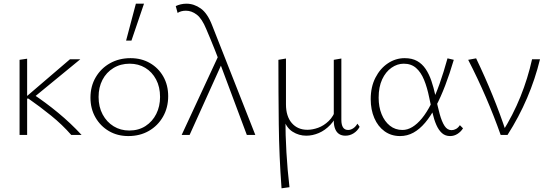

<svg xmlns="http://www.w3.org/2000/svg" viewBox="-20 -731 2990 1040"><path d="M366 0Q317 -56 257 -104.5Q197 -153 134 -197H122V-207L359 -410H415L153 -195V-225Q226 -177 295 -120Q364 -63 422 0ZM86 0V-407L127 -413V0Z M675 6Q616 6 570 -21Q524 -48 497 -95Q470 -142 470 -202Q470 -264 498.5 -312.5Q527 -361 576 -388.5Q625 -416 687 -416Q746 -416 792 -389.5Q838 -363 864.5 -316.5Q891 -270 891 -210Q891 -148 863 -99Q835 -50 786.5 -22Q738 6 675 6ZM680 -24Q731 -24 768.5 -48.5Q806 -73 826.5 -114Q847 -155 847 -206Q847 -260 825.5 -300.5Q804 -341 767 -363.5Q730 -386 682 -386Q633 -386 594.5 -362.5Q556 -339 535 -298.5Q514 -258 514 -206Q514 -152 536 -111Q558 -70 595.5 -47Q633 -24 680 -24ZM663 -511 716 -711H760L692 -511Z M1317 0 1167 -401Q1155 -432 1143.5 -461.5Q1132 -491 1120 -519.5Q1108 -548 1097 -574Q1074 -630 1046 -651.5Q1018 -673 987 -673Q974 -673 962.5 -670Q951 -667 942 -661L932 -698Q944 -704 959 -707.5Q974 -711 990 -711Q1031 -711 1067.5 -685Q1104 -659 1129 -594L1363 0ZM964 0 1166 -435 1185 -394 1007 0Z M1505 289Q1492 115 1490 -59Q1488 -233 1488 -407L1529 -414V-166Q1529 -101 1560.5 -64.5Q1592 -28 1645 -28Q1673 -28 1703.5 -39Q1734 -50 1760.5 -75.5Q1787 -101 1800 -142L1815 -132Q1798 -85 1769.5 -55Q1741 -25 1707 -10.5Q1673 4 1639 4Q1599 4 1565 -17.5Q1531 -39 1517 -85L1526 -88Q1526 -1 1531.5 94.5Q1537 190 1548 283ZM1851 4Q1831 4 1817 -5Q1803 -14 1795.5 -32.5Q1788 -51 1788 -76V-407L1829 -414V-82Q1829 -55 1838 -41Q1847 -27 1866 -27Q1879 -27 1892.5 -35.5Q1906 -44 1916 -61L1928 -44Q1916 -22 1895.5 -9Q1875 4 1851 4Z M2147 6Q2099 6 2063 -20Q2027 -46 2007.5 -91.5Q1988 -137 1988 -194Q1988 -260 2013.5 -310Q2039 -360 2081 -388Q2123 -416 2172 -416Q2212 -416 2239.5 -400.5Q2267 -385 2285.5 -357.5Q2304 -330 2316.5 -293.5Q2329 -257 2338 -215Q2350 -156 2361.5 -114Q2373 -72 2388 -49Q2403 -26 2426 -26Q2438 -26 2450 -32.5Q2462 -39 2471 -53L2488 -36Q2477 -18 2458.5 -6Q2440 6 2418 6Q2392 6 2374 -10Q2356 -26 2343.5 -54.5Q2331 -83 2322.5 -120.5Q2314 -158 2305 -202Q2294 -257 2277 -298.5Q2260 -340 2233.5 -363Q2207 -386 2167 -386Q2132 -386 2100.5 -364Q2069 -342 2050 -301Q2031 -260 2031 -202Q2031 -152 2047 -112.5Q2063 -73 2092 -50Q2121 -27 2160 -27Q2187 -27 2213.5 -43Q2240 -59 2265.5 -90Q2291 -121 2315 -168Q2339 -215 2361 -277Q2383 -339 2404 -415L2438 -407Q2416 -332 2391.5 -268Q2367 -204 2340 -153Q2313 -102 2283 -66.5Q2253 -31 2219.5 -12.5Q2186 6 2147 6Z M2692 0Q2656 -102 2612 -204Q2568 -306 2516 -407L2559 -415Q2607 -315 2648 -214.5Q2689 -114 2722 -14H2700Q2759 -108 2799 -207Q2839 -306 2862 -410H2905Q2879 -303 2835 -200Q2791 -97 2729 0Z"/></svg>

Font: Ysabeau Office ExtraLight
Style: Regular
Weight: 250
Designer: Christian Thalmann (Catharsis Fonts)
Version: Version 2.001;gftools[0.9.30]; featfreeze: tnum,lnum,ss02